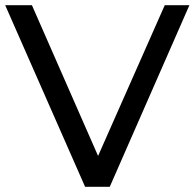

<svg xmlns="http://www.w3.org/2000/svg" viewBox="-20 -720 750 740"><path d="M710 -700H615L358 -119L103 -700H0L308 0H403Z"/></svg>

Font: Montserrat-Alt1 Med
Style: Regular
Weight: 500
Designer: Differentunic
Foundry: Differentunic
Version: Version 7.222